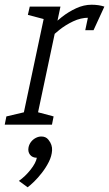

<svg xmlns="http://www.w3.org/2000/svg" viewBox="-57 -528 462 813"><path d="M318 -453 330 -508ZM139 -500H199L93 0H33ZM357 -448Q349 -450 339 -451.5Q329 -453 318 -453L330 -508Q346 -508 359.5 -506Q373 -504 385 -500ZM139 -350 109 -360Q109 -360 121.5 -375Q134 -390 155.5 -412Q177 -434 205 -456Q233 -478 265.5 -493Q298 -508 331 -508L319 -453Q285 -453 252.5 -437.5Q220 -422 194.5 -401.5Q169 -381 154 -365.5Q139 -350 139 -350ZM137 -445 61 -465 69 -500H149ZM-37 0 -30 -35 55 -55 43 0ZM83 0 95 -55 170 -35 163 0ZM304 -400 325 -500H385L339 -400ZM99 140Q80 140 70 127Q60 114 64 95Q67 82 75 72Q83 62 94.5 56Q106 50 118 50Q137 50 147.5 63Q158 76 154 95Q151 107 142.5 117.5Q134 128 122.5 134Q111 140 99 140ZM23 238Q50 219 72.5 190.5Q95 162 99 140L149 65Q165 85 163.5 109Q162 133 150 157Q138 181 121 203Q104 225 87.5 241Q71 257 60 265Z"/></svg>

Font: Epunda Slab Light
Style: Italic
Weight: 300
Italic angle: -12°
Designer: Simon Atzbach
Foundry: typofactur
Version: Version 1.102